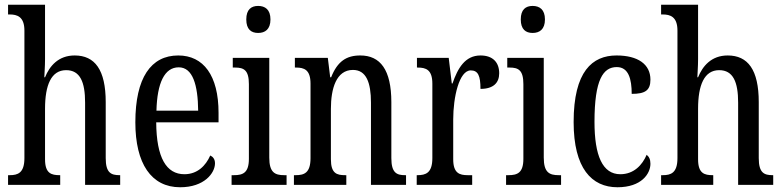

<svg xmlns="http://www.w3.org/2000/svg" viewBox="-20 -780 3304 810"><path d="M14 0H234V-41H232C197 -41 170 -48 170 -108V-321C170 -421 196 -484 259 -484C318 -484 339 -434 339 -347V0H487V-41H485C449 -41 426 -50 426 -113V-349C426 -486 380 -546 295 -546C226 -546 189 -501 170 -454H167C167 -462 170 -499 170 -531V-760H14V-719H21C52 -719 83 -710 83 -651V-113C83 -50 55 -41 21 -41H14Z M740 10C842 10 887 -50 887 -91C887 -109 878 -119 867 -124C848 -81 813 -45 758 -45C682 -45 640 -114 639 -264H902V-304C902 -462 838 -546 732 -546C617 -546 551 -452 551 -264C551 -90 618 10 740 10ZM816 -313H640C643 -430 674 -496 734 -496C793 -496 815 -422 816 -313Z M1069 -641C1098 -641 1121 -656 1121 -698C1121 -740 1098 -755 1069 -755C1040 -755 1019 -740 1019 -698C1019 -656 1040 -641 1069 -641ZM957 0H1189V-41H1179C1140 -41 1116 -52 1116 -115V-536H962V-495H972C1009 -495 1030 -484 1030 -425V-110C1030 -51 1005 -41 967 -41H957Z M1220 0H1441V-41H1436C1401 -41 1376 -48 1376 -108V-321C1376 -405 1398 -485 1469 -485C1525 -485 1545 -432 1545 -347V0H1693V-41H1689C1654 -41 1631 -50 1631 -113V-349C1631 -486 1584 -546 1500 -546C1442 -546 1404 -522 1377 -454H1373L1363 -536H1224V-495H1229C1263 -495 1290 -486 1290 -427V-113C1290 -50 1263 -41 1227 -41H1220Z M1738 0H1972V-41H1953C1919 -41 1892 -49 1892 -108V-276C1892 -370 1917 -483 1966 -483C1997 -483 2007 -460 2007 -405C2062 -405 2086 -431 2086 -471C2086 -516 2060 -546 2007 -546C1942 -546 1911 -492 1889 -428H1886L1873 -536H1739V-495H1742C1777 -495 1804 -486 1804 -427V-113C1804 -50 1776 -41 1741 -41H1738Z M2227 -641C2256 -641 2279 -656 2279 -698C2279 -740 2256 -755 2227 -755C2198 -755 2177 -740 2177 -698C2177 -656 2198 -641 2227 -641ZM2115 0H2347V-41H2337C2298 -41 2274 -52 2274 -115V-536H2120V-495H2130C2167 -495 2188 -484 2188 -425V-110C2188 -51 2163 -41 2125 -41H2115Z M2585 10C2686 10 2724 -47 2724 -89C2724 -108 2718 -119 2708 -127C2690 -84 2654 -45 2597 -45C2522 -45 2488 -123 2488 -266C2488 -445 2525 -497 2582 -497C2632 -497 2645 -446 2645 -384C2701 -384 2724 -398 2724 -444C2724 -509 2671 -546 2581 -546C2479 -546 2400 -479 2400 -265C2400 -70 2476 10 2585 10Z M2769 0H2989V-41H2987C2952 -41 2925 -48 2925 -108V-321C2925 -421 2951 -484 3014 -484C3073 -484 3094 -434 3094 -347V0H3242V-41H3240C3204 -41 3181 -50 3181 -113V-349C3181 -486 3135 -546 3050 -546C2981 -546 2944 -501 2925 -454H2922C2922 -462 2925 -499 2925 -531V-760H2769V-719H2776C2807 -719 2838 -710 2838 -651V-113C2838 -50 2810 -41 2776 -41H2769Z"/></svg>

Font: Noto Serif Myanmar ExtCond
Style: Regular
Weight: 400
Width: 2
Designer: Ben Mitchell and the Monotype Design Team
Foundry: Monotype Imaging Inc.
Version: Version 2.106